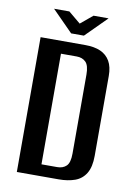

<svg xmlns="http://www.w3.org/2000/svg" viewBox="-83 -775 576 829"><g transform="rotate(10 205.5 -361.0)"><path d="M50 0V-591H246Q286 -591 313 -579Q340 -567 354.5 -542Q369 -517 369 -477V-127Q369 -78 352 -50Q335 -22 304.5 -11Q274 0 233 0ZM149 -51H218Q243 -51 258 -65.5Q273 -80 273 -120V-466Q273 -506 258 -521Q243 -536 218 -536H149ZM177 -630 86 -722H153L206 -678L259 -722H325L233 -630Z"/></g></svg>

Font: Alumni Sans SemiBold
Style: Regular
Weight: 600
Designer: Robert E. Leuschke
Foundry: Robert E. Leuschke
Version: Version 1.018